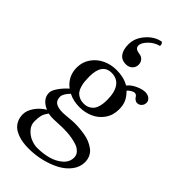

<svg xmlns="http://www.w3.org/2000/svg" viewBox="-300 -802 1104 1104"><g transform="rotate(45 252.0 -250.5)"><path d="M146 -301.8Q146 -280.8 147.5 -264.4Q148.9 -248 154.3 -229Q159.7 -210 168.9 -197.8Q178.2 -185.5 195.1 -177.2Q211.9 -168.9 234.9 -168.9Q249.5 -168.9 262.2 -173.6Q274.9 -178.2 287.4 -189.5Q299.8 -200.7 306.9 -223.6Q314 -246.6 314 -279.8Q314 -342.3 290.5 -375.2Q267.1 -408.2 222.2 -408.2Q146 -408.2 146 -301.8ZM131.8 13.2Q114.7 35.6 109.9 54.4Q105 73.2 105 103Q105 133.3 126.5 156.5Q147.9 179.7 174.3 189.9Q200.7 200.2 223.1 200.2Q270 200.2 311.8 189.2Q353.5 178.2 383.8 152.1Q414.1 126 414.1 88.9Q414.1 69.3 401.1 54.7Q388.2 40 370.1 32.7Q352.1 25.4 326.7 20.8Q301.3 16.1 282.7 15.1Q264.2 14.2 243.2 14.2Q236.8 14.2 211.7 15.6Q186.5 17.1 169.9 17.1Q149.4 17.1 131.8 13.2ZM28.8 121.1Q28.8 91.8 50.5 59.6Q72.3 27.3 108.9 4.9Q81.5 -5.9 64.7 -25.6Q47.9 -45.4 47.9 -73.2Q47.9 -91.3 67.4 -119.6Q86.9 -147.9 115.2 -172.9Q58.1 -216.3 58.1 -288.1Q58.1 -333.5 83.3 -368.9Q108.4 -404.3 147.5 -422.1Q186.5 -439.9 231 -439.9Q290 -439.9 332 -415Q350.1 -438 381.8 -452.4Q413.6 -466.8 437 -466.8Q458 -466.8 471.9 -455.6Q485.8 -444.3 485.8 -428.2Q485.8 -411.1 474.6 -399.7Q463.4 -388.2 448.2 -388.2Q438.5 -388.2 429.4 -395Q420.4 -401.9 417 -409.2Q409.2 -420.9 397 -420.9Q387.7 -420.9 374 -412.4Q360.4 -403.8 355 -396Q378.9 -372.1 389.9 -348.1Q400.9 -324.2 400.9 -289.1Q400.9 -241.7 376.2 -206.5Q351.6 -171.4 313.2 -154.3Q274.9 -137.2 230 -137.2Q180.2 -137.2 141.1 -157.2Q108.9 -123.5 108.9 -101.1Q108.9 -71.8 127.9 -59.3Q147 -46.9 184.1 -46.9Q197.3 -46.9 228 -50Q258.8 -53.2 274.9 -53.2Q296.4 -53.2 316.7 -51.5Q336.9 -49.8 361.1 -45.7Q385.3 -41.5 404.8 -33Q424.3 -24.4 441.2 -12Q458 0.5 467.5 20Q477.1 39.6 477.1 64Q477.1 103 451.9 136.5Q426.8 169.9 386 191.7Q345.2 213.4 294.9 225.6Q244.6 237.8 192.9 237.8Q167.5 237.8 145 234.6Q122.6 231.4 100.8 223.1Q79.1 214.8 63.5 201.9Q47.9 189 38.3 168.2Q28.8 147.5 28.8 121.1ZM244.1 -500Q210.4 -500 192.1 -523.9Q173.8 -547.9 173.8 -592.8Q173.8 -643.1 211.9 -686.8Q250 -730.5 299.8 -738.8Q310.5 -729.5 309.1 -713.9Q272 -704.6 245.6 -677Q219.2 -649.4 219.2 -628.9Q219.2 -615.7 227.5 -608.4Q235.8 -601.1 253.9 -598.1L261.2 -597.2Q277.8 -594.2 288.3 -581.3Q298.8 -568.4 298.8 -550.8Q298.8 -528.8 283.4 -514.4Q268.1 -500 244.1 -500Z"/></g></svg>

Font: Common Serif News
Style: Regular
Weight: 450
Designer: Philipp H. Poll, Khaled Hosny
Foundry: Stefan Peev, Context Ltd.
Version: Version 1.026